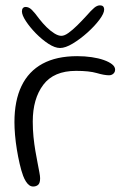

<svg xmlns="http://www.w3.org/2000/svg" viewBox="-20 -689 473 718"><path d="M104 8.5Q96 8.5 89.2 3.5Q82.5 -1.5 76.8 -10.5Q71 -19.5 66.5 -31.5Q59.5 -50.5 53.5 -76.5Q47.5 -102.5 43 -130.2Q38.5 -158 36.2 -184.5Q34 -211 34 -232Q34 -312.5 60.5 -367.5Q87 -422.5 139.2 -450.8Q191.5 -479 268.5 -479Q297.5 -479 323 -475.2Q348.5 -471.5 368.2 -464.5Q388 -457.5 399.2 -448.5Q410.5 -439.5 410.5 -428.5Q410.5 -422 407.2 -417.2Q404 -412.5 399 -410Q394 -407.5 388 -407.5Q370 -407.5 341.8 -415.8Q313.5 -424 264.5 -424Q181 -424 141.8 -371.8Q102.5 -319.5 102.5 -234.5Q102.5 -205 105.2 -177.5Q108 -150 112.2 -125.2Q116.5 -100.5 120.5 -80Q124.5 -59.5 127.2 -44.8Q130 -30 130 -22.5Q130 -4.5 122.8 2Q115.5 8.5 104 8.5ZM204.5 -509.5Q185.5 -509.5 161.2 -525.2Q137 -541 114.2 -564.2Q91.5 -587.5 76.8 -610Q62 -632.5 62 -646.5Q62 -654.5 65.8 -658.8Q69.5 -663 76 -663Q88 -663 99 -652.2Q110 -641.5 127.5 -617.5Q140 -601.5 154.5 -587.2Q169 -573 183.5 -564Q198 -555 209.5 -555Q221 -555 236.2 -566Q251.5 -577 268.8 -594Q286 -611 302 -628.5Q322 -651.5 332.8 -660.2Q343.5 -669 354 -669Q369.5 -669 369.5 -653Q369.5 -639 351.8 -615.2Q334 -591.5 307 -567.2Q280 -543 252.2 -526.2Q224.5 -509.5 204.5 -509.5Z"/></svg>

Font: Gluten ExtraLight
Style: Regular
Weight: 250
Designer: Tyler Finck
Foundry: Etcetera Type Company
Version: Version 1.300